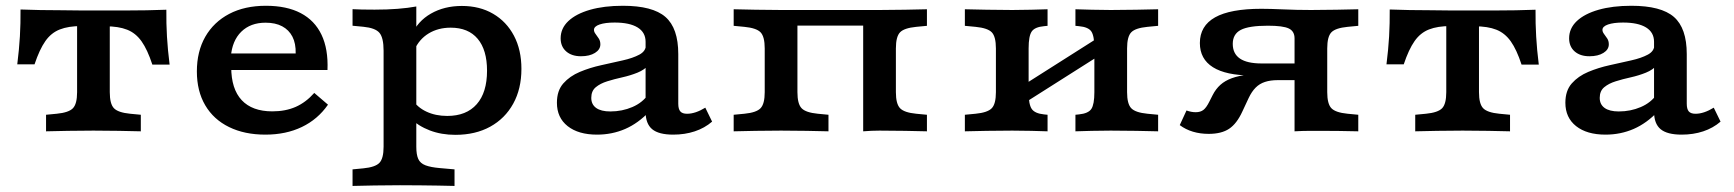

<svg xmlns="http://www.w3.org/2000/svg" viewBox="-20 -448 5914 655"><path d="M298.7 -2.4Q250.3 -2.4 211.8 -1.6Q173.3 -0.8 137.1 0V-56.5L173.7 -60Q214.6 -64 228.8 -78.8Q243 -93.6 243 -133.6V-208.2H354.5V-133.6Q354.5 -93.6 368.7 -78.8Q382.9 -64 423.8 -60L460.4 -56.5V0Q424.6 -0.8 385.9 -1.6Q347.2 -2.4 298.7 -2.4ZM257.8 -359.1Q213.4 -359.1 184 -347.5Q154.5 -336 134.7 -307.7Q114.9 -279.5 97.8 -228.5H38.9Q45.3 -279.5 47.9 -324Q50.5 -368.6 50 -415.6Q84.3 -414.3 117.7 -413.7Q151.2 -413.1 185.4 -413.1L257.8 -412.3H339.7H412.1Q446.3 -412.3 479.8 -412.9Q513.2 -413.5 547.5 -414.8Q547 -367.8 549.6 -323.2Q552.2 -278.6 558.6 -227.7H499.7Q483 -278.7 463 -306.9Q443 -335.2 413.7 -346.7Q384.5 -358.3 339.7 -358.3ZM243 -208.2V-374.4H354.5V-208.2Z M885.3 11.3Q814.1 11.3 761.4 -14.6Q708.6 -40.4 680.1 -88.9Q651.6 -137.3 651.6 -204.3Q651.6 -272.4 680.3 -322.6Q709.1 -372.8 761.9 -400.6Q814.7 -428.3 887.1 -428.3Q958.1 -428.3 1005.8 -403.3Q1053.5 -378.3 1076.8 -329.5Q1100.1 -280.8 1097.2 -209.2H729.3L727.6 -265.6H988.7Q989.5 -299.8 977.6 -322.9Q965.6 -346.1 942.6 -358.3Q919.6 -370.6 885.9 -370.6Q834.6 -370.6 803.2 -339.9Q771.8 -309.1 767.5 -254.1L770.8 -249.5Q770 -243.4 769.4 -236.1Q768.8 -228.8 768.8 -219.2Q768.8 -144.5 804.6 -106.3Q840.4 -68.1 909 -68.1Q954 -68.1 988.8 -83.4Q1023.6 -98.8 1052.1 -131L1098.9 -90.9Q1064.1 -40.8 1009.8 -14.8Q955.4 11.3 885.3 11.3Z M1344.4 183.9Q1295.9 183.9 1257.4 184.7Q1219 185.5 1182.7 186.3V129.8L1219.4 126.3Q1260.3 122.3 1274.4 107.5Q1288.6 92.7 1288.6 52.6V-208.2H1400.2V52.6Q1400.2 79.5 1406.9 94.3Q1413.6 109.1 1431.4 115.9Q1449.2 122.7 1480.6 125.4L1530.6 129.8V186.3Q1503.3 185.5 1474.3 185.1Q1445.2 184.7 1413.4 184.3Q1381.6 183.9 1344.4 183.9ZM1555.7 -427.7Q1616.6 -427.7 1662.2 -401Q1707.8 -374.4 1733.3 -326.2Q1758.8 -278 1758.8 -213.1Q1758.8 -144.9 1730.8 -94.3Q1702.9 -43.7 1652.3 -15.8Q1601.8 12 1533.3 12Q1485.8 12 1446.4 -3Q1407 -18 1376.5 -46.9L1387.4 -108.1Q1403.5 -81.8 1434.7 -67.2Q1465.9 -52.5 1505.8 -52.5Q1571.1 -52.5 1606.3 -92.5Q1641.5 -132.4 1641.5 -206.8Q1641.5 -277.6 1609.6 -315.6Q1577.6 -353.6 1517.5 -353.6Q1474.7 -353.6 1442.3 -333.9Q1409.9 -314.2 1393.9 -277.9L1384.4 -328.6Q1404.5 -375.5 1450.1 -401.6Q1495.7 -427.7 1555.7 -427.7ZM1288.6 -208.2V-275Q1288.6 -319.4 1274.4 -336.1Q1260.3 -352.7 1219.4 -356.7L1182.7 -360.2V-416.7Q1197.9 -415.9 1214.6 -415.5Q1231.3 -415.1 1258 -415.1Q1300.6 -415.1 1336.4 -417.9Q1372.3 -420.7 1400.2 -425.9V-416.7V-208.2Z M2182.4 -208.2V-305.4Q2182.4 -337.6 2155.1 -354.4Q2127.8 -371.1 2076.8 -371.1Q2044.7 -371.1 2025.5 -364.5Q2006.3 -357.9 2006.3 -346.1Q2006.3 -339.2 2011.8 -332.1Q2017.2 -324.9 2022.6 -316.7Q2028.1 -308.4 2028.1 -296.7Q2028.1 -278.9 2009.7 -267.5Q1991.4 -256.1 1962 -256.1Q1930.2 -256.1 1911.4 -272.7Q1892.6 -289.3 1892.6 -317.3Q1892.6 -351.2 1918.9 -376.1Q1945.2 -400.9 1992.9 -414.6Q2040.6 -428.3 2105 -428.3Q2206.4 -428.3 2250.1 -390.2Q2293.9 -352 2293.9 -263.5V-208.2ZM2016.8 11.3Q1953.2 11.3 1916.5 -17.7Q1879.9 -46.7 1879.9 -97.4Q1879.9 -138.8 1901.8 -163.5Q1923.7 -188.3 1958 -202.7Q1992.3 -217.1 2031.1 -225.6Q2069.9 -234.2 2104.5 -242Q2139 -249.7 2161.3 -261.7Q2183.6 -273.7 2183.6 -295.1L2193.8 -227.3Q2179 -209.9 2154.6 -200.1Q2130.2 -190.3 2102.9 -184.2Q2075.7 -178.2 2051.8 -170.7Q2027.9 -163.3 2012.5 -150.5Q1997.1 -137.8 1997.1 -114.2Q1997.1 -91.8 2013.7 -79.8Q2030.4 -67.8 2062.1 -67.8Q2102.3 -67.8 2137.2 -82.8Q2172.1 -97.7 2192.4 -127.1L2195.8 -68.1Q2157.6 -27.6 2112.8 -8.1Q2068.1 11.3 2016.8 11.3ZM2293.9 -94.4Q2293.9 -75.9 2300.9 -67.9Q2307.8 -59.9 2323.9 -59.9Q2338.2 -59.9 2353.9 -65.2Q2369.5 -70.5 2386.1 -80.7L2409.3 -33.1Q2383.9 -11.1 2350.1 0.1Q2316.3 11.3 2276.5 11.3Q2227.2 11.3 2204.8 -7.3Q2182.4 -26 2182.4 -66.8V-208.2H2293.9Z M2924.7 0V-413.9H2980.5Q3029 -413.9 3067.7 -414.8Q3106.4 -415.6 3142.2 -416.4V-359.9L3105.5 -356.4Q3064.6 -352.4 3050.5 -337.8Q3036.3 -323.1 3036.3 -282.7V-133.6Q3036.3 -93.6 3050.5 -78.8Q3064.6 -64 3105.5 -60L3142.2 -56.5V0Q3106.4 -0.8 3067.7 -1.6Q3029 -2.4 2980.5 -2.4Q2952.8 -2.4 2924.7 0ZM2644.6 -2.4Q2596.1 -2.4 2557.7 -1.6Q2519.2 -0.8 2482.9 0V-56.5L2519.6 -60Q2560.5 -64 2574.6 -78.8Q2588.8 -93.6 2588.8 -133.6V-282.7Q2588.8 -323.1 2574.6 -337.8Q2560.5 -352.4 2519.6 -356.4L2482.9 -359.9V-416.4Q2519.2 -415.6 2557.7 -414.8Q2596.1 -413.9 2644.6 -413.9H2700.4V-133.6Q2700.4 -93.6 2714.6 -78.8Q2728.7 -64 2769.7 -60L2806.3 -56.5V0Q2770.5 -0.8 2731.8 -1.6Q2693.1 -2.4 2644.6 -2.4ZM2671.9 -360.7V-413.9H2953.7V-360.7Z M3769.2 -2.4Q3733.7 -2.4 3704.6 -1.6Q3675.6 -0.8 3648.8 0V-56.5L3660.7 -57.7Q3692.7 -60.9 3703.1 -76.4Q3713.4 -91.9 3713.4 -133.6V-208.2H3825V-133.6Q3825 -93.6 3839.2 -78.8Q3853.3 -64 3894.3 -60L3930.9 -56.5V0Q3895.1 -0.8 3856.4 -1.6Q3817.7 -2.4 3769.2 -2.4ZM3433.3 -2.4Q3384.9 -2.4 3346.4 -1.6Q3307.9 -0.8 3271.6 0V-56.5L3308.3 -60Q3349.2 -64 3363.4 -78.8Q3377.5 -93.6 3377.5 -133.6V-282.7Q3377.5 -323.1 3363.4 -337.8Q3349.2 -352.4 3308.3 -356.4L3271.6 -359.9V-416.4Q3307.9 -415.6 3346.4 -414.8Q3384.9 -413.9 3433.3 -413.9Q3469.2 -413.9 3498.1 -414.8Q3526.9 -415.6 3553.7 -416.4V-359.9L3541.8 -358.7Q3510.3 -355.9 3499.7 -340.6Q3489.1 -325.3 3489.1 -282.7V-133.6Q3489.1 -91.9 3499.7 -76.4Q3510.3 -60.9 3541.8 -57.7L3553.7 -56.5V0Q3526.9 -0.8 3498.1 -1.6Q3469.2 -2.4 3433.3 -2.4ZM3713.4 -208.2V-282.7Q3713.4 -325.3 3703.1 -340.6Q3692.7 -355.9 3660.7 -358.7L3648.8 -359.9V-416.4Q3675.6 -415.6 3704.6 -414.8Q3733.7 -413.9 3769.2 -413.9Q3817.7 -413.9 3856.4 -414.8Q3895.1 -415.6 3930.9 -416.4V-359.9L3894.3 -356.4Q3853.3 -352.4 3839.2 -337.8Q3825 -323.1 3825 -282.7V-208.2ZM3439.1 -73.9V-137.2L3761.9 -342V-278.6Z M4396.3 0V-317Q4396.3 -341.5 4376.6 -350.9Q4356.8 -360.3 4305.3 -360.3Q4240.3 -360.3 4212.9 -346Q4185.5 -331.7 4185.5 -298.3Q4185.5 -264.9 4210 -248.2Q4234.5 -231.5 4283.8 -231.5H4439.7V-190.6H4249.7Q4162.7 -190.6 4118 -218.6Q4073.3 -246.7 4073.3 -301.2Q4073.3 -359.7 4125.3 -388.9Q4177.2 -418 4283.1 -418Q4312.2 -418 4357.2 -416Q4402.3 -413.9 4452.4 -413.9H4452Q4500.5 -413.9 4539.2 -414.8Q4577.9 -415.6 4613.7 -416.4V-359.9L4577.1 -356.4Q4536.2 -352.4 4522 -337.8Q4507.8 -323.1 4507.8 -282.7V-133.6Q4507.8 -93.6 4522 -78.8Q4536.2 -64 4577.1 -60L4613.7 -56.5V0Q4584.6 -0.8 4549.5 -1.2Q4514.4 -1.6 4492.7 -1.6Q4471 -1.6 4447.5 -1.6Q4424.1 -1.6 4396.3 0ZM4103.4 8.7Q4074.3 8.7 4049.5 1.2Q4024.7 -6.2 4004.7 -21.2L4027.7 -71.1Q4044 -65.2 4059.1 -65.2Q4075.3 -65.2 4085.4 -73Q4095.5 -80.8 4105.8 -101.6L4117.1 -123.9Q4127.6 -144.5 4143.3 -158.6Q4159.1 -172.8 4182.5 -181.3Q4205.9 -189.9 4239.3 -193.5Q4272.7 -197.2 4319.4 -197.2H4425.5V-174.6H4338.8Q4313.9 -174.6 4295.4 -168.5Q4276.9 -162.5 4263.6 -149.1Q4250.3 -135.8 4239.8 -113.7L4218.3 -67.7Q4199.2 -26 4173.1 -8.7Q4147 8.7 4103.4 8.7Z M4969.7 -2.4Q4921.3 -2.4 4882.8 -1.6Q4844.3 -0.8 4808 0V-56.5L4844.7 -60Q4885.6 -64 4899.8 -78.8Q4913.9 -93.6 4913.9 -133.6V-208.2H5025.5V-133.6Q5025.5 -93.6 5039.7 -78.8Q5053.9 -64 5094.8 -60L5131.4 -56.5V0Q5095.6 -0.8 5056.9 -1.6Q5018.2 -2.4 4969.7 -2.4ZM4928.8 -359.1Q4884.3 -359.1 4854.9 -347.5Q4825.5 -336 4805.7 -307.7Q4785.9 -279.5 4768.8 -228.5H4709.9Q4716.3 -279.5 4718.9 -324Q4721.4 -368.6 4721 -415.6Q4755.2 -414.3 4788.7 -413.7Q4822.1 -413.1 4856.4 -413.1L4928.8 -412.3H5010.6H5083.1Q5117.3 -412.3 5150.7 -412.9Q5184.2 -413.5 5218.4 -414.8Q5218 -367.8 5220.6 -323.2Q5223.1 -278.6 5229.5 -227.7H5170.7Q5154 -278.7 5134 -306.9Q5113.9 -335.2 5084.7 -346.7Q5055.5 -358.3 5010.6 -358.3ZM4913.9 -208.2V-374.4H5025.5V-208.2Z M5622.7 -208.2V-305.4Q5622.7 -337.6 5595.4 -354.4Q5568.1 -371.1 5517.1 -371.1Q5485 -371.1 5465.8 -364.5Q5446.7 -357.9 5446.7 -346.1Q5446.7 -339.2 5452.1 -332.1Q5457.5 -324.9 5463 -316.7Q5468.4 -308.4 5468.4 -296.7Q5468.4 -278.9 5450 -267.5Q5431.7 -256.1 5402.3 -256.1Q5370.5 -256.1 5351.7 -272.7Q5333 -289.3 5333 -317.3Q5333 -351.2 5359.2 -376.1Q5385.5 -400.9 5433.2 -414.6Q5481 -428.3 5545.3 -428.3Q5646.7 -428.3 5690.5 -390.2Q5734.3 -352 5734.3 -263.5V-208.2ZM5457.2 11.3Q5393.5 11.3 5356.8 -17.7Q5320.2 -46.7 5320.2 -97.4Q5320.2 -138.8 5342.1 -163.5Q5364 -188.3 5398.3 -202.7Q5432.7 -217.1 5471.4 -225.6Q5510.2 -234.2 5544.8 -242Q5579.3 -249.7 5601.6 -261.7Q5623.9 -273.7 5623.9 -295.1L5634.1 -227.3Q5619.3 -209.9 5594.9 -200.1Q5570.6 -190.3 5543.3 -184.2Q5516 -178.2 5492.1 -170.7Q5468.2 -163.3 5452.8 -150.5Q5437.4 -137.8 5437.4 -114.2Q5437.4 -91.8 5454 -79.8Q5470.7 -67.8 5502.4 -67.8Q5542.7 -67.8 5577.5 -82.8Q5612.4 -97.7 5632.8 -127.1L5636.2 -68.1Q5597.9 -27.6 5553.1 -8.1Q5508.4 11.3 5457.2 11.3ZM5734.3 -94.4Q5734.3 -75.9 5741.2 -67.9Q5748.2 -59.9 5764.2 -59.9Q5778.6 -59.9 5794.2 -65.2Q5809.8 -70.5 5826.4 -80.7L5849.6 -33.1Q5824.2 -11.1 5790.4 0.1Q5756.6 11.3 5716.8 11.3Q5667.5 11.3 5645.1 -7.3Q5622.7 -26 5622.7 -66.8V-208.2H5734.3Z"/></svg>

Font: Playfair 5pt SemiExpanded Light
Style: Regular
Weight: 300
Width: 6
Designer: Claus Eggers Sørensen
Foundry: Claus Eggers Sørensen
Version: Version 2.203